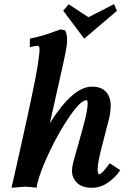

<svg xmlns="http://www.w3.org/2000/svg" viewBox="-20 -913 623 936"><path d="M274.4 -769.5 295.9 -766.1Q307.1 -751 307.1 -717.8Q307.1 -693.4 298.8 -652.8Q293.9 -627.9 282.2 -575.7Q270.5 -523.4 252.9 -445.6Q235.4 -367.7 223.1 -312.5Q335 -490.7 428.2 -490.7Q472.7 -490.7 496.1 -466.1Q519.5 -441.4 519.5 -398.4Q519.5 -366.2 510.3 -329.1Q504.9 -308.1 493.4 -263.7Q481.9 -219.2 474.9 -192.1Q467.8 -165 461.9 -135Q456.1 -105 456.1 -90.3Q456.1 -63.5 463.4 -63.5Q476.1 -63.5 515.1 -117.2L566.4 -83.5Q543.5 -48.8 506.8 -23.2Q470.2 2.4 427.7 2.4Q380.4 2.4 355.7 -21.5Q331.1 -45.4 331.1 -79.1Q331.1 -97.2 335.9 -116.2Q343.3 -146.5 363 -214.4Q382.8 -282.2 395 -332.3Q407.2 -382.3 407.2 -407.7Q407.2 -424.8 401.9 -424.8Q374.5 -424.8 322 -349.4Q269.5 -273.9 222.9 -176.5Q176.3 -79.1 161.6 -16.1Q159.7 -3.4 158.7 2Q117.2 -2.9 100.1 -2.9L36.1 2.4Q69.8 -143.6 113.8 -345.2Q157.7 -546.9 165.5 -605.5Q166 -611.3 169.4 -635.3Q172.9 -659.2 172.9 -672.4Q172.9 -689.9 163.1 -689.9Q153.3 -689.9 125 -682.6L126 -725.1Q147.9 -729 169.9 -734.9Q191.9 -740.7 204.1 -744.6Q216.3 -748.5 241 -757.6Q265.6 -766.6 274.4 -769.5ZM390.6 -724.6 288.1 -860.8 314.9 -892.1 411.1 -829.1Q474.1 -860.4 535.6 -893.1L550.3 -860.4Z"/></svg>

Font: Flanker
Style: Bold Italic
Weight: 700
Italic angle: -12°
Designer: Flanker
Version: Version 2.000